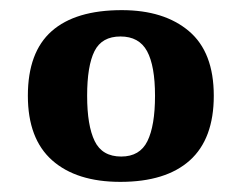

<svg xmlns="http://www.w3.org/2000/svg" viewBox="-20 -739 477 379"><path d="M217.6 -380Q131 -380 83 -422.5Q35 -465 35 -550Q35 -636 82 -677.5Q129 -719 220.4 -719Q304 -719 353 -677.5Q402 -636 402 -550Q402 -465 354.8 -422.5Q307.5 -380 217.6 -380ZM219.3 -430Q256 -430 271 -460.4Q286 -490.9 286 -549.9Q286 -609 270.3 -638Q254.5 -667 217.8 -667Q181 -667 166.5 -638Q152 -608.9 152 -550Q152 -491 166.9 -460.5Q181.7 -430 219.3 -430Z"/></svg>

Font: Noto Serif Armenian
Style: Regular
Weight: 400
Designer: Monotype Design Team
Foundry: Monotype Imaging Inc.
Version: Version 2.007